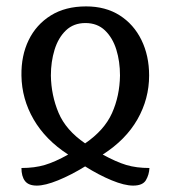

<svg xmlns="http://www.w3.org/2000/svg" viewBox="-20 -568 534 600"><path d="M95 12Q69 12 58 -2.5Q47 -17 47 -43Q88 -43 120 -52.5Q152 -62 193 -85Q122 -131 85 -195Q48 -259 47 -332Q46 -394 69.5 -442.5Q93 -491 138.5 -519.5Q184 -548 249 -548Q310 -548 354 -520Q398 -492 422 -443Q446 -394 446 -332Q446 -259 409.5 -195Q373 -131 301 -85Q343 -62 374.5 -52.5Q406 -43 447 -43Q446 -22 436 -5Q426 12 396 12Q369 12 329 -4.5Q289 -21 246 -48Q202 -21 161.5 -4.5Q121 12 95 12ZM246 -120Q306 -161 330 -214.5Q354 -268 355 -332Q355 -376 343.5 -413Q332 -450 308 -473Q284 -496 247 -496Q210 -496 186 -473Q162 -450 150.5 -412.5Q139 -375 139 -332Q140 -270 163 -215.5Q186 -161 246 -120Z"/></svg>

Font: Noto Serif Georgian Condensed
Style: Regular
Weight: 400
Width: 3
Designer: Monotype Design Team, Akaki Razmadze
Foundry: Google LLC
Version: Version 2.003; ttfautohint (v1.8.4.7-5d5b)